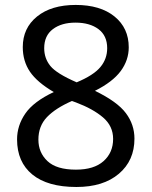

<svg xmlns="http://www.w3.org/2000/svg" viewBox="-20 -744 612 774"><path d="M362.8 -377.9Q453.1 -334 487.5 -287.8Q522 -241.7 522 -185.1Q522 -96.7 459.2 -43.5Q396.5 9.8 288.1 9.8Q171.9 9.8 110.4 -40.5Q48.8 -90.8 48.8 -182.1Q48.8 -237.8 82 -286.1Q115.2 -334.5 196.8 -373Q129.9 -412.1 100.8 -454.8Q71.8 -497.6 71.8 -554.2Q71.8 -630.9 129.4 -677.5Q187 -724.1 285.2 -724.1Q384.3 -724.1 441.7 -677.5Q499 -630.9 499 -553.2Q499 -501.5 466.6 -457.5Q434.1 -413.6 362.8 -377.9ZM436 -184.1Q436 -235.8 395.5 -270.5Q355 -305.2 286.1 -331.1L270 -336.9Q204.1 -308.1 169.4 -272Q134.8 -235.8 134.8 -181.2Q134.8 -128.9 171.4 -94.5Q208 -60.1 286.1 -60.1Q358.9 -60.1 397.5 -94.5Q436 -128.9 436 -184.1ZM289.1 -412.1Q356.9 -440.4 384.5 -473.4Q412.1 -506.3 412.1 -549.8Q412.1 -600.1 377 -626.5Q341.8 -652.8 284.2 -652.8Q228 -652.8 193.1 -626.5Q158.2 -600.1 158.2 -549.8Q158.2 -508.8 183.1 -478Q208 -447.3 289.1 -412.1Z"/></svg>

Font: NotoSansMyanmarRegular
Style: Regular
Weight: 400
Designer: Monotype Design team
Foundry: Monotype Imaging Inc.
Version: Version 1.05